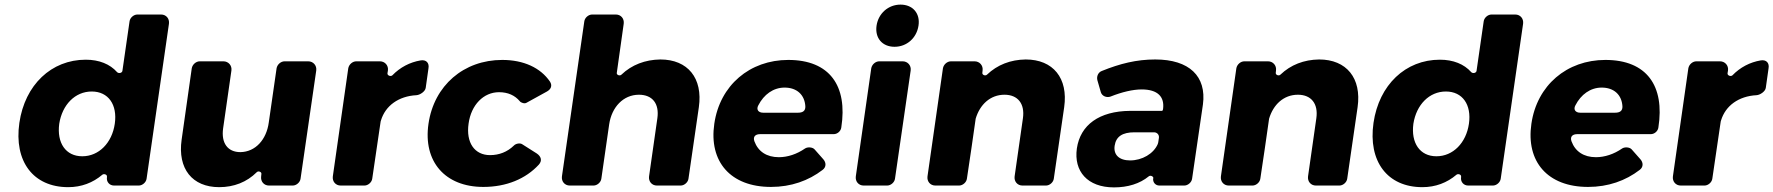

<svg xmlns="http://www.w3.org/2000/svg" viewBox="-20 -805 7694 833"><path d="M679 -742H576C560 -742 544 -728 542 -712L511 -497C509 -488 495 -485 488 -492C457 -527 410 -546 352 -546C203 -546 88 -437 64 -272C40 -105 124 7 276 7C333 7 383 -12 424 -47C432 -53 446 -47 444 -38V-36C441 -16 455 0 475 0H582C598 0 614 -14 616 -30L713 -702C716 -724 701 -742 679 -742ZM337 -127C265 -127 226 -185 237 -268C250 -351 306 -408 378 -408C450 -408 490 -351 478 -268C466 -185 409 -127 337 -127Z M1317 -539H1215C1198 -539 1183 -525 1180 -509L1146 -273C1136 -200 1089 -146 1023 -145C968 -145 939 -184 948 -248L984 -499C987 -521 971 -539 949 -539H847C830 -539 815 -525 812 -509L768 -199C750 -73 814 7 931 7C995 7 1051 -15 1094 -58C1101 -65 1116 -59 1114 -50L1113 -40C1110 -18 1125 0 1147 0H1250C1266 0 1282 -14 1284 -30L1352 -499C1355 -521 1339 -539 1317 -539Z M1628 -539H1526C1509 -539 1494 -525 1491 -509L1424 -40C1421 -18 1436 0 1458 0H1561C1577 0 1593 -14 1595 -30L1631 -275C1631 -275 1632 -282 1633 -283C1652 -346 1709 -388 1787 -392C1802 -393 1825 -408 1827 -424L1839 -509C1843 -532 1829 -547 1805 -543C1758 -535 1716 -513 1682 -478C1675 -472 1660 -477 1661 -487L1663 -499C1666 -521 1650 -539 1628 -539Z M2159 -545C1992 -545 1863 -434 1839 -268C1815 -104 1911 6 2077 6C2177 6 2261 -29 2318 -91C2333 -108 2328 -126 2309 -139L2246 -179C2236 -186 2217 -182 2209 -173C2181 -146 2146 -132 2106 -132C2039 -132 2001 -186 2013 -269C2024 -350 2078 -405 2145 -405C2184 -405 2214 -391 2235 -366C2240 -359 2256 -354 2264 -359L2353 -408C2371 -418 2377 -434 2366 -451C2325 -511 2252 -545 2159 -545Z M2845 -547C2779 -546 2721 -524 2676 -481C2669 -474 2654 -480 2656 -489L2686 -702C2689 -724 2674 -742 2652 -742H2549C2533 -742 2517 -728 2515 -712L2418 -40C2415 -18 2430 0 2452 0H2555C2571 0 2587 -14 2589 -30L2623 -266C2634 -340 2684 -394 2752 -394C2811 -394 2841 -355 2832 -292L2796 -40C2793 -18 2808 0 2830 0H2933C2949 0 2965 -14 2967 -30L3012 -340C3030 -466 2964 -547 2845 -547Z M3400 -545C3233 -545 3103 -435 3079 -268C3055 -104 3149 6 3325 6C3412 6 3488 -21 3549 -68C3565 -80 3565 -99 3552 -114L3514 -157C3505 -167 3484 -168 3473 -161C3437 -136 3397 -123 3359 -123C3306 -123 3269 -148 3253 -192C3246 -212 3257 -223 3278 -223H3597C3613 -223 3628 -236 3630 -252C3658 -432 3580 -545 3400 -545ZM3270 -348C3294 -395 3335 -425 3384 -425C3437 -425 3471 -394 3474 -344C3475 -324 3463 -316 3442 -316H3291C3270 -316 3260 -330 3270 -348Z M3887 -785C3834 -785 3791 -747 3783 -694C3775 -640 3808 -602 3861 -602C3914 -602 3957 -640 3965 -694C3973 -747 3940 -785 3887 -785ZM3863 -30 3931 -499C3934 -521 3918 -539 3896 -539H3795C3778 -539 3763 -525 3760 -509L3693 -40C3690 -18 3705 0 3727 0H3829C3845 0 3861 -14 3863 -30Z M4430 -547C4364 -546 4307 -524 4262 -481C4255 -474 4240 -480 4242 -490L4243 -499C4246 -521 4230 -539 4208 -539H4106C4089 -539 4074 -525 4071 -509L4004 -40C4001 -18 4016 0 4038 0H4141C4157 0 4173 -14 4175 -30C4188 -117 4201 -203 4213 -290C4231 -351 4276 -394 4338 -394C4396 -394 4427 -355 4418 -292L4382 -40C4379 -18 4394 0 4416 0H4518C4534 0 4550 -14 4552 -30L4597 -340C4615 -466 4549 -547 4430 -547Z M4992 -547C4911 -547 4839 -529 4760 -497C4744 -491 4737 -473 4741 -457L4756 -405C4761 -388 4781 -380 4798 -386C4848 -406 4896 -417 4933 -417C5003 -417 5033 -385 5026 -332L5025 -328C5025 -326 5023 -324 5021 -324H4883C4749 -323 4667 -263 4652 -161C4638 -62 4698 8 4813 8C4873 8 4925 -8 4964 -40C4971 -46 4985 -40 4984 -31H4983C4981 -14 4993 0 5010 0H5118C5134 0 5150 -14 5152 -30L5199 -352C5215 -474 5140 -547 4992 -547ZM4883 -109C4835 -109 4810 -134 4816 -173C4822 -213 4850 -231 4902 -231H4987C5000 -231 5010 -220 5008 -207L5005 -187C5005 -186 5003 -180 5003 -180C4985 -138 4935 -109 4883 -109Z M5703 -547C5637 -546 5580 -524 5535 -481C5528 -474 5513 -480 5515 -490L5516 -499C5519 -521 5503 -539 5481 -539H5379C5362 -539 5347 -525 5344 -509L5277 -40C5274 -18 5289 0 5311 0H5414C5430 0 5446 -14 5448 -30C5461 -117 5474 -203 5486 -290C5504 -351 5549 -394 5611 -394C5669 -394 5700 -355 5691 -292L5655 -40C5652 -18 5667 0 5689 0H5791C5807 0 5823 -14 5825 -30L5870 -340C5888 -466 5822 -547 5703 -547Z M6554 -742H6451C6435 -742 6419 -728 6417 -712L6386 -497C6384 -488 6370 -485 6363 -492C6332 -527 6285 -546 6227 -546C6078 -546 5963 -437 5939 -272C5915 -105 5999 7 6151 7C6208 7 6258 -12 6299 -47C6307 -53 6321 -47 6319 -38V-36C6316 -16 6330 0 6350 0H6457C6473 0 6489 -14 6491 -30L6588 -702C6591 -724 6576 -742 6554 -742ZM6212 -127C6140 -127 6101 -185 6112 -268C6125 -351 6181 -408 6253 -408C6325 -408 6365 -351 6353 -268C6341 -185 6284 -127 6212 -127Z M6945 -545C6778 -545 6648 -435 6624 -268C6600 -104 6694 6 6870 6C6957 6 7033 -21 7094 -68C7110 -80 7110 -99 7097 -114L7059 -157C7050 -167 7029 -168 7018 -161C6982 -136 6942 -123 6904 -123C6851 -123 6814 -148 6798 -192C6791 -212 6802 -223 6823 -223H7142C7158 -223 7173 -236 7175 -252C7203 -432 7125 -545 6945 -545ZM6815 -348C6839 -395 6880 -425 6929 -425C6982 -425 7016 -394 7019 -344C7020 -324 7008 -316 6987 -316H6836C6815 -316 6805 -330 6815 -348Z M7442 -539H7340C7323 -539 7308 -525 7305 -509L7238 -40C7235 -18 7250 0 7272 0H7375C7391 0 7407 -14 7409 -30L7445 -275C7445 -275 7446 -282 7447 -283C7466 -346 7523 -388 7601 -392C7616 -393 7639 -408 7641 -424L7653 -509C7657 -532 7643 -547 7619 -543C7572 -535 7530 -513 7496 -478C7489 -472 7474 -477 7475 -487L7477 -499C7480 -521 7464 -539 7442 -539Z"/></svg>

Font: Trueno
Style: RoundBdIt
Weight: 700
Designer: Julieta Ulanovsky, Jasper
Foundry: Julieta Ulanovsky, Cannot Into Space Fonts
Version: Version 3.001